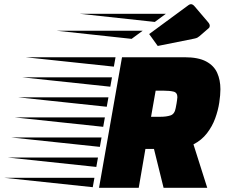

<svg xmlns="http://www.w3.org/2000/svg" viewBox="-270 -899 1085 919"><path d="M204 0 314 -625H614Q679 -625 716.5 -605Q754 -585 769.5 -550.5Q785 -516 785 -472Q785 -445 779.5 -408Q774 -371 760 -332.5Q746 -294 720.5 -261Q695 -228 656 -208L722 0H513L467 -186H426L394 0ZM275 -580 -148 -625H283ZM258 -484 -165 -529H266ZM453 -340H497Q526 -340 546 -346.5Q566 -353 571 -382Q576 -407 577.5 -420Q579 -433 579 -434Q579 -456 560.5 -460.5Q542 -465 513 -465H475ZM241 -388 -182 -433H249ZM224 -292 -199 -337H232ZM208 -196 -216 -241H216ZM191 -100 -233 -145H199ZM174 -3 -250 -48H182ZM659 -714 485 -679 444 -736 633 -875Q639 -879 644 -879Q653 -879 662 -868L725 -794Q734 -784 734 -776Q734 -772 733 -769.5Q732 -767 730 -765L685 -726Q680 -722 675 -719Q670 -716 659 -714ZM471 -794 111 -833H524ZM360 -713 0 -752H413Z"/></svg>

Font: Faster One
Style: Regular
Weight: 400
Designer: Eduardo Rodriguez Tunni
Foundry: Eduardo Rodriguez Tunni
Version: Version 1.003; ttfautohint (v1.8.4.7-5d5b);gftools[0.9.23]